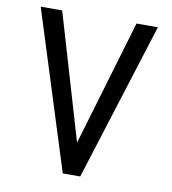

<svg xmlns="http://www.w3.org/2000/svg" viewBox="-80 -781 761 851"><g transform="rotate(10 300.0 -355.5)"><path d="M297.9 -145.5 465.8 -710.9H562L337.9 0H259.3L34.7 -710.9H131.3Z"/></g></svg>

Font: RobotoMono-Regular
Style: Regular
Weight: 400
Designer: Google
Version: Version 2.000985; 2015; ttfautohint (v1.3)